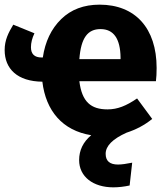

<svg xmlns="http://www.w3.org/2000/svg" viewBox="-24 -568 721 825"><path d="M649 -276C649 -447 557 -548 404 -548C336 -548 281 -527 239 -486C196 -444 170 -389 160 -321H155C124 -321 109 -336 109 -365C109 -384 114 -404 124 -425L33 -462C12 -427 -4 -396 -4 -353C-4 -272 51 -218 158 -217C173 -92 244 -7 368 13C333 42 316 78 316 120C316 191 376 237 463 237C486 237 510 234 533 229L544 131C519 136 499 139 483 139C448 139 430 124 430 93C430 59 460 29 520 2C560 -11 597 -30 630 -57L565 -145C518 -113 481 -98 438 -98C367 -98 328 -130 317 -219H646C648 -235 649 -254 649 -276ZM494 -314H317C324 -406 353 -443 408 -443C464 -443 493 -402 494 -321Z"/></svg>

Font: Fira Sans
Style: Bold
Weight: 700
Designer: Carrois Corporate & Edenspiekermann AG
Foundry: Carrois Corporate GbR & Edenspiekermann AG
Version: Version 4.203